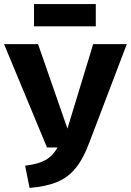

<svg xmlns="http://www.w3.org/2000/svg" viewBox="-32 -911 646 948"><path d="M441 -891H136V-781H441ZM594 -693H428L301 -276L156 -693H-12L200 -183H252C236 -154 216 -134 193 -121C170 -108 136 -98 92 -93L114 17C168 12 213 3 249 -12C320 -41 369 -99 409 -207Z"/></svg>

Font: Fira Sans
Style: Bold
Weight: 700
Designer: Carrois Corporate & Edenspiekermann AG
Foundry: Carrois Corporate GbR & Edenspiekermann AG
Version: Version 4.203